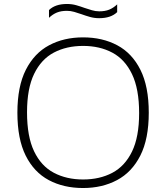

<svg xmlns="http://www.w3.org/2000/svg" viewBox="-20 -937 836 966"><path d="M398 9Q300 9 225.5 -30.8Q151 -70.5 109.2 -154.2Q67.5 -238 67.5 -370Q67.5 -502 110 -585.8Q152.5 -669.5 227 -709.2Q301.5 -749 398 -749Q495.5 -749 570 -709.2Q644.5 -669.5 686.5 -585.8Q728.5 -502 728.5 -370Q728.5 -238 686 -154.2Q643.5 -70.5 568.8 -30.8Q494 9 398 9ZM398 -34Q481.5 -34 545 -67.5Q608.5 -101 644.2 -174.5Q680 -248 680 -368Q680 -489.5 644.2 -564Q608.5 -638.5 545 -672.2Q481.5 -706 398 -706Q314.5 -706 251 -672.5Q187.5 -639 151.8 -565.5Q116 -492 116 -372Q116 -250 151.5 -175.8Q187 -101.5 250.8 -67.8Q314.5 -34 398 -34ZM479 -845.5Q454.5 -845.5 432.5 -851.8Q410.5 -858 390 -865.5Q371.5 -872 353.5 -877.2Q335.5 -882.5 316.5 -882.5Q287.5 -882.5 266.5 -874Q245.5 -865.5 226.5 -847.5V-886.5Q258 -917 317 -917Q341.5 -917 363.5 -910.8Q385.5 -904.5 406 -897Q424.5 -891 442.5 -885.5Q460.5 -880 479.5 -880Q508.5 -880 529.5 -888.5Q550.5 -897 569.5 -915V-876Q538 -845.5 479 -845.5Z"/></svg>

Font: Encode Sans Expanded Expanded ExtraLight
Style: Regular
Weight: 200
Width: 7
Designer: Multiple Designers
Foundry: Impallari Type
Version: Version 3.000; ttfautohint (v1.8.3) -l 8 -r 50 -G 200 -x 14 